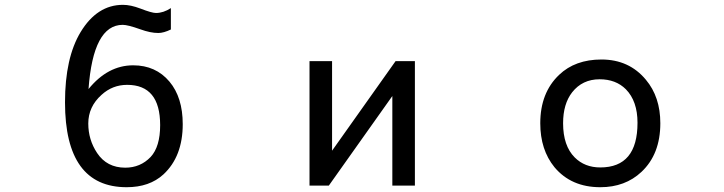

<svg xmlns="http://www.w3.org/2000/svg" viewBox="-20 -783 3040 806"><path d="M697.3 -749V-659.2Q667 -644.5 644.5 -644.5Q611.3 -644.5 568.4 -660.2Q516.6 -678.7 495.1 -678.7Q371.1 -678.7 351.6 -409.2Q432.6 -508.8 539.1 -508.8Q633.8 -508.8 691.4 -440.4Q747.1 -374 747.1 -261.7Q747.1 -126 666 -50.8Q607.4 2.9 511.7 2.9Q252.9 2.9 252.9 -353.5Q252.9 -540 318.4 -648.4Q387.7 -762.7 496.1 -762.7Q528.3 -762.7 569.3 -747.1Q617.2 -728.5 634.8 -728.5Q666 -728.5 697.3 -749ZM513.7 -426.8Q452.1 -426.8 406.2 -384.8Q350.6 -335 350.6 -264.6Q350.6 -196.3 387.7 -140.6Q428.7 -79.1 505.9 -79.1Q569.3 -79.1 612.3 -124Q652.3 -167 652.3 -257.8Q652.3 -426.8 513.7 -426.8Z M1279.3 -3.9V-526.4H1374V-150.4L1640.6 -526.4H1721.7V-3.9H1627V-379.9L1360.4 -3.9Z M2504.9 -533.2Q2621.1 -533.2 2691.4 -448.2Q2752 -376 2752 -265.6Q2752 -135.7 2672.9 -61.5Q2604.5 2.9 2500 2.9Q2377.9 2.9 2307.6 -81.1Q2248 -154.3 2248 -265.6Q2248 -393.6 2327.1 -468.8Q2394.5 -533.2 2504.9 -533.2ZM2497.1 -450.2Q2424.8 -450.2 2381.8 -395.5Q2343.8 -346.7 2343.8 -265.6Q2343.8 -170.9 2392.6 -122.1Q2434.6 -80.1 2500 -80.1Q2656.2 -80.1 2656.2 -267.6Q2656.2 -358.4 2607.4 -408.2Q2565.4 -450.2 2497.1 -450.2Z"/></svg>

Font: MotoyaLCedar
Style: W3 mono
Weight: 400
Version: Version 1.01